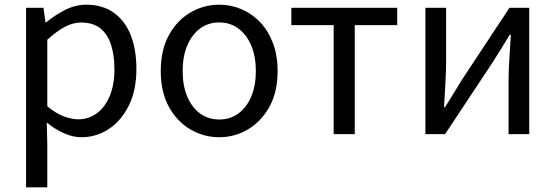

<svg xmlns="http://www.w3.org/2000/svg" viewBox="-20 -577 2389 826"><path d="M92.1 229V-543.4H167L175.7 -480.5H178.1Q215.2 -511.1 259.5 -533.9Q303.9 -556.8 350.9 -556.8Q421.4 -556.8 469.5 -522.3Q517.7 -487.8 542.3 -426.1Q566.8 -364.3 566.8 -280Q566.8 -187.5 533.5 -121.5Q500.3 -55.6 446.7 -21.1Q393.1 13.4 330.9 13.4Q294.3 13.4 256.2 -3.3Q218.1 -20 181.2 -49.9L183.5 45.2V229ZM316.3 -63.7Q361 -63.7 396.3 -89.4Q431.6 -115.2 451.9 -163.6Q472.3 -212 472.3 -278.8Q472.3 -339.2 457.7 -384.5Q443.1 -429.8 411.8 -454.9Q380.5 -480.1 328.4 -480.1Q294.3 -480.1 258.6 -461.3Q223 -442.4 183.5 -405.9V-119.9Q220.4 -88.7 255 -76.2Q289.6 -63.7 316.3 -63.7Z M923.1 13.4Q856.6 13.4 799 -20.3Q741.4 -54 706.5 -117.6Q671.6 -181.2 671.6 -271Q671.6 -361.9 706.5 -425.7Q741.4 -489.4 799 -523.1Q856.6 -556.8 923.1 -556.8Q972.9 -556.8 1018.3 -537.7Q1063.7 -518.6 1098.8 -481.9Q1133.8 -445.3 1154 -392.1Q1174.3 -338.9 1174.3 -271Q1174.3 -181.2 1139.1 -117.6Q1103.8 -54 1046.7 -20.3Q989.7 13.4 923.1 13.4ZM923.1 -62.9Q970.2 -62.9 1005.7 -88.9Q1041.2 -114.9 1061 -161.8Q1080.7 -208.7 1080.7 -271Q1080.7 -333.8 1061 -380.8Q1041.2 -427.8 1005.7 -454.2Q970.2 -480.5 923.1 -480.5Q876.1 -480.5 840.6 -454.2Q805.1 -427.8 785.4 -380.8Q765.8 -333.8 765.8 -271Q765.8 -208.7 785.4 -161.8Q805.1 -114.9 840.6 -88.9Q876.1 -62.9 923.1 -62.9Z M1415.5 0V-469H1233.4V-543.4H1688.9V-469H1506.2V0Z M1810.1 0V-543.4H1899.2V-316.1Q1899.2 -273.5 1896.3 -220.9Q1893.4 -168.3 1890.3 -115.7H1894.5Q1910.3 -141.1 1930.8 -174.2Q1951.4 -207.3 1966.2 -232.3L2171.7 -543.4H2256.8V0H2167.8V-226.7Q2167.8 -269.9 2171.2 -322.5Q2174.5 -375.1 2177.7 -427.7H2173.1Q2157.9 -402.7 2137.2 -369.2Q2116.6 -335.7 2100.8 -311.1L1894.9 0Z"/></svg>

Font: Noto Sans TC Thin
Style: Regular
Weight: 100
Designer: Ryoko NISHIZUKA 西塚涼子 (kana, bopomofo & ideographs); Paul D. Hunt (Latin, Greek & Cyrillic); Sandoll Communications 산돌커뮤니
Foundry: Adobe
Version: Version 2.004-H2;hotconv 1.0.118;makeotfexe 2.5.65603